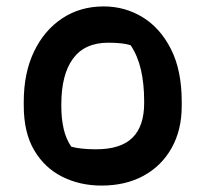

<svg xmlns="http://www.w3.org/2000/svg" viewBox="-20 -567 640 598"><path d="M303 -547Q369 -547 424 -513.5Q479 -480 512.5 -414Q546 -348 546 -250V-237Q546 -162 514.5 -106Q483 -50 427 -19.5Q371 11 296 11Q229 11 174 -16.5Q119 -44 86.5 -99Q54 -154 54 -238V-250Q54 -340 86 -406.5Q118 -473 174 -510Q230 -547 303 -547ZM317 -434Q244 -434 207.5 -384.5Q171 -335 171 -242V-235Q171 -199 178 -167Q185 -135 202 -110Q233 -102 279 -102Q356 -102 392.5 -138Q429 -174 429 -246V-252Q429 -306 419 -349.5Q409 -393 387 -426Q363 -434 317 -434Z"/></svg>

Font: Recursive Sn Csl St SmB
Style: Regular
Weight: 600
Version: Version 1.079;hotconv 1.0.112;makeotfexe 2.5.65598; ttfautoh